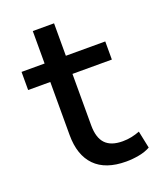

<svg xmlns="http://www.w3.org/2000/svg" viewBox="-124 -719 672 806"><g transform="rotate(-20 212.0 -315.5)"><path d="M301 9Q209 9 162 -39Q115 -87 115 -177V-414H16V-495H119V-640H214V-495H390V-414H214V-184Q214 -129 239 -102.5Q264 -76 316 -76Q337 -76 356 -80Q375 -84 393 -91L409 -14Q388 -2 359 3.5Q330 9 301 9Z"/></g></svg>

Font: Nunito Sans 12pt ExtraLight 8pt Medium
Style: Regular
Weight: 500
Version: Version 3.101;gftools[0.9.27]